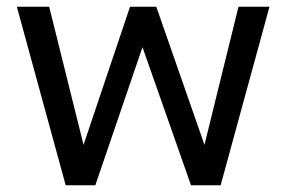

<svg xmlns="http://www.w3.org/2000/svg" viewBox="-20 -550 850 570"><path d="M175 0H263L403 -410L547 0H635L780 -530H688L587 -120L444 -530H366L228 -120L126 -530H30Z"/></svg>

Font: Golos Text VF
Style: Regular
Weight: 400
Designer: A.Korolkova, Vitaly Kuzmin
Foundry: ParaType Ltd
Version: Version 2.005